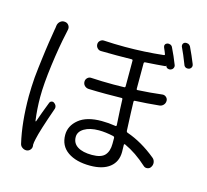

<svg xmlns="http://www.w3.org/2000/svg" viewBox="-118 -943 1211 1121"><g transform="rotate(15 488.0 -383.0)"><path d="M114.3 -706.1Q116.2 -722.7 128.4 -733.4Q140.6 -744.1 156.2 -742.2Q171.9 -741.2 180.7 -728.5Q189.5 -715.8 185.5 -700.2Q182.6 -687.5 180.7 -676.8Q162.1 -593.8 146.5 -476.6Q130.9 -359.4 130.9 -281.2Q130.9 -208 140.6 -138.7Q140.6 -136.7 142.1 -136.7Q143.6 -136.7 144.5 -137.7Q164.1 -194.3 190.4 -261.7Q194.3 -270.5 203.1 -272.5Q211.9 -274.4 218.8 -268.6Q232.4 -258.8 232.4 -244.1Q232.4 -238.3 229.5 -231.4Q179.7 -89.8 168.9 -38.1Q163.1 -13.7 163.1 0Q163.1 2.9 164.1 4.9V6.8Q165 19.5 156.2 29.8Q147.5 40 133.8 41Q132.8 41 131.8 41Q119.1 41 108.4 33.2Q96.7 25.4 93.8 11.7Q65.4 -109.4 65.4 -268.6Q65.4 -294.9 66.9 -325.7Q68.4 -356.4 70.3 -382.3Q72.3 -408.2 76.7 -442.4Q81.1 -476.6 83.5 -497.6Q85.9 -518.6 90.8 -553.7Q95.7 -588.9 97.7 -601.6Q99.6 -614.3 105 -646.5Q110.4 -678.7 110.4 -680.7Q113.3 -693.4 114.3 -706.1ZM609.4 -126Q609.4 -147.5 609.4 -162.1Q608.4 -168.9 601.6 -170.9Q553.7 -181.6 512.7 -181.6Q459 -181.6 425.3 -161.6Q391.6 -141.6 391.6 -109.4Q391.6 -71.3 422.9 -51.8Q454.1 -32.2 509.8 -32.2Q565.4 -32.2 587.4 -56.6Q609.4 -81.1 609.4 -126ZM817.4 -479.5Q830.1 -480.5 839.8 -471.7Q849.6 -462.9 849.6 -450.2Q849.6 -435.5 840.3 -425.3Q831.1 -415 817.4 -413.1Q740.2 -405.3 670.9 -402.3Q664.1 -402.3 664.1 -394.5Q665 -348.6 670.9 -220.7Q671.9 -212.9 678.7 -210.9Q768.6 -179.7 854.5 -109.4Q867.2 -99.6 869.6 -84Q872.1 -68.4 863.3 -54.7Q856.4 -43 842.3 -41Q828.1 -39.1 818.4 -48.8Q752 -109.4 681.6 -141.6Q678.7 -142.6 676.8 -141.6Q674.8 -140.6 674.8 -137.7Q675.8 -122.1 675.8 -94.7Q675.8 -35.2 633.8 -2Q591.8 31.2 515.6 31.2Q430.7 31.2 379.9 -3.9Q329.1 -39.1 329.1 -105.5Q329.1 -160.2 376.5 -199.2Q423.8 -238.3 514.6 -238.3Q555.7 -238.3 598.6 -231.4Q601.6 -230.5 603.5 -232.4Q605.5 -234.4 605.5 -237.3Q598.6 -350.6 597.7 -391.6Q597.7 -399.4 589.8 -398.4Q543 -397.5 498 -397.5Q441.4 -397.5 391.6 -399.4Q377 -400.4 367.2 -410.2Q357.4 -419.9 357.4 -434.6Q357.4 -448.2 367.2 -457.5Q377 -466.8 389.6 -465.8Q455.1 -461.9 525.4 -461.9Q556.6 -461.9 589.8 -462.9Q596.7 -462.9 596.7 -470.7V-625Q596.7 -631.8 589.8 -631.8Q543 -630.9 498 -630.9Q451.2 -630.9 404.3 -631.8Q391.6 -631.8 382.3 -641.6Q373 -651.4 373 -665Q373 -677.7 382.3 -686.5Q391.6 -695.3 404.3 -695.3Q468.8 -691.4 532.2 -691.4Q650.4 -691.4 765.6 -704.1Q772.5 -705.1 769.5 -711.9Q769.5 -712.9 763.7 -726.6Q757.8 -740.2 754.9 -747.1Q751 -755.9 754.4 -763.7Q757.8 -771.5 766.6 -774.4Q776.4 -777.3 785.6 -773.4Q794.9 -769.5 798.8 -760.7Q822.3 -712.9 840.8 -665Q844.7 -656.2 840.3 -646.5Q835.9 -636.7 826.2 -633.8L825.2 -632.8Q815.4 -629.9 806.6 -633.8Q797.9 -637.7 794.9 -647.5L793.9 -649.4Q793.9 -643.6 788.1 -643.6Q748 -639.6 669.9 -634.8Q663.1 -633.8 663.1 -627V-473.6Q663.1 -465.8 669.9 -466.8Q745.1 -470.7 817.4 -479.5ZM854.5 -777.3Q852.5 -781.2 852.5 -786.1Q852.5 -790 853.5 -793.9Q857.4 -802.7 866.2 -805.7Q871.1 -806.6 875 -806.6Q879.9 -806.6 885.7 -804.7Q894.5 -800.8 899.4 -792Q921.9 -745.1 941.4 -696.3Q943.4 -691.4 943.4 -687.5Q943.4 -682.6 941.4 -677.7Q936.5 -668 926.8 -665Q922.9 -664.1 918.9 -664.1Q913.1 -664.1 908.2 -666Q898.4 -670.9 895.5 -680.7Q873 -739.3 854.5 -777.3Z"/></g></svg>

Font: Gen Jyuu Gothic P Normal
Style: Regular
Weight: 300
Designer: [Source Han Sans]
Ryoko NISHIZUKA  (kana & ideographs); Paul D. Hunt (Latin, Greek & Cyrillic); Wenlong ZHANG  (bopomofo
Version: Version 1.002.20150607